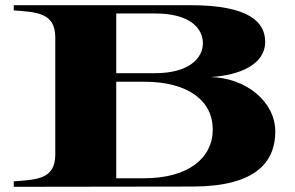

<svg xmlns="http://www.w3.org/2000/svg" viewBox="-20 -720 1137 740"><path d="M792 -423C902 -430 1002 -470 1002 -559C1002 -633 943 -700 714 -700H33V-680C118 -673 193 -673 193 -576V-124C193 -27 118 -28 33 -21V0L725 -1C961 -2 1041 -92 1041 -213C1041 -329 927 -420 792 -423ZM579 -668C712 -668 762 -611 762 -553C762 -496 708 -438 579 -438H428V-668ZM536 -33H428V-405H536C706 -405 800 -331 800 -221C800 -111 706 -33 536 -33Z"/></svg>

Font: Sprat Extended
Style: Bold
Weight: 700
Width: 9
Designer: Ethan Nakache
Foundry: Collletttivo
Version: Version 2.000;Glyphs 3.2 (3217)